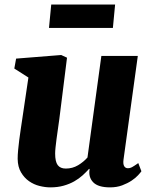

<svg xmlns="http://www.w3.org/2000/svg" viewBox="-20 -808 665 838"><path d="M57.1 -114.7Q57.1 -131.8 59.1 -153.1Q61 -174.3 64 -197.5Q66.9 -220.7 70.6 -244.6Q74.2 -268.6 77.6 -291.5L104 -469.7L42.5 -508.8L50.3 -552.2L247.1 -567.9L272.5 -556.2L238.8 -287.6Q235.8 -266.1 232.7 -244.1Q229.5 -222.2 226.8 -201.9Q224.1 -181.6 222.4 -165Q220.7 -148.4 220.7 -137.7Q220.7 -102.5 231.9 -87.4Q243.2 -72.3 267.1 -72.3Q296.4 -72.3 320.6 -86.7Q344.7 -101.1 361.8 -120.6L422.4 -564H581.5L519 -110.8Q516.6 -91.8 522 -82.8Q527.3 -73.7 538.6 -73.7Q543 -73.7 546.9 -74.7Q550.8 -75.7 555.7 -78.1Q560.5 -80.6 567.1 -85Q573.7 -89.4 583.5 -96.2L597.2 -60.5Q593.3 -54.7 582.5 -43Q571.8 -31.2 554.2 -19.5Q536.6 -7.8 513.2 1Q489.7 9.8 460.4 9.8Q408.2 9.8 386.7 -12.5Q365.2 -34.7 371.1 -69.8L369.1 -71.3Q356.4 -57.1 340.6 -42.7Q324.7 -28.3 304.2 -16.6Q283.7 -4.9 257.8 2.4Q231.9 9.8 199.7 9.8Q177.7 9.8 152.8 3.7Q127.9 -2.4 106.9 -17.1Q85.9 -31.7 71.8 -55.7Q57.6 -79.6 57.1 -114.7ZM203.6 -788.1H482.4L472.7 -686H193.8Z"/></svg>

Font: Merriweather UltraBold
Style: Italic
Weight: 900
Italic angle: -7°
Designer: Eben Sorkin ( eben@eyebytes.com )
Foundry: Eben Sorkin ( eben@eyebytes.com )
Version: Version 1.52; ttfautohint (v1.4.1)